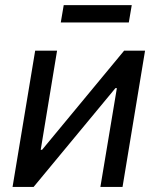

<svg xmlns="http://www.w3.org/2000/svg" viewBox="-20 -742 625 762"><path d="M466.3 0H378.4L443.8 -392.1H438L113.3 0H29.8L119.6 -541H206.5L141.6 -147.5H147L472.7 -541H555.7ZM502.9 -721.7 491.2 -652.8H221.2L232.9 -721.7Z"/></svg>

Font: Inter 17pt
Style: Italic
Weight: 400
Italic angle: -9.3988°
Version: Version 4.001;git-66647c0bb